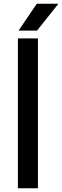

<svg xmlns="http://www.w3.org/2000/svg" viewBox="-20 -1015 335 1035"><path d="M76.5 0V-808H184.5V0ZM80 -850 178.5 -995H295L179.5 -850Z"/></svg>

Font: Encode Sans SemiExpanded Medium
Style: Regular
Weight: 500
Width: 6
Designer: Multiple Designers
Foundry: Impallari Type
Version: Version 3.002